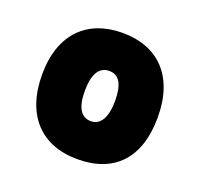

<svg xmlns="http://www.w3.org/2000/svg" viewBox="-87 -641 664 638"><g transform="rotate(20 245.0 -322.0)"><path d="M246 -99C374 -99 450 -174 450 -321C450 -468 369 -545 245 -545C121 -545 40 -468 40 -324C40 -180 118 -99 246 -99ZM245 -233C211 -233 192 -261 192 -321C192 -381 211 -411 246 -411C281 -411 298 -383 298 -324C298 -265 279 -233 245 -233Z"/></g></svg>

Font: Noto Sans Devanagari ExtraCondensed Black
Style: Regular
Weight: 900
Width: 2
Designer: Jelle Bosma - Monotype Design Team
Foundry: Monotype Imaging Inc.
Version: Version 2.004